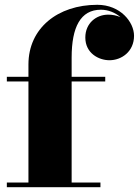

<svg xmlns="http://www.w3.org/2000/svg" viewBox="-20 -780 578 800"><path d="M8.5 -19.5V0H398.5V-19.5H278.5V-440.5H418.5V-460H278.5V-540C278.5 -667 315.5 -739.5 400.5 -739.5C431 -739.5 460 -727.5 482 -708.5C466 -715.5 448.5 -719 431 -719C381 -719 335.5 -683.5 335.5 -623.5C335.5 -558.5 391 -529 436 -529C486.5 -529 538.5 -565 538.5 -631C538.5 -688 481.5 -760 385.5 -760C220.5 -760 98.5 -662.5 98.5 -511.5V-460H8.5V-440.5H98.5V-19.5Z"/></svg>

Font: Bodoni* 11pt Fatface
Style: Regular
Weight: 900
Version: Version 2.3